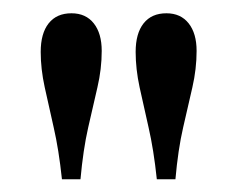

<svg xmlns="http://www.w3.org/2000/svg" viewBox="-20 -625 361 292"><path d="M74.2 -352.4Q69.4 -397.6 61.7 -431Q54 -464.5 48 -492.3Q41.9 -520.2 41.9 -546Q41.9 -574.2 54 -589.5Q66.1 -604.8 88.7 -604.8Q110.5 -604.8 122.6 -589.5Q134.7 -574.2 134.7 -547.6Q134.7 -520.2 128.2 -492.3Q121.8 -464.5 114.1 -431Q106.5 -397.6 102.4 -352.4ZM218.5 -352.4Q213.7 -397.6 206 -431Q198.4 -464.5 192.3 -492.3Q186.3 -520.2 186.3 -546Q186.3 -574.2 198.4 -589.5Q210.5 -604.8 233.1 -604.8Q254.8 -604.8 266.9 -589.5Q279 -574.2 279 -547.6Q279 -520.2 272.6 -492.3Q266.1 -464.5 258.5 -431Q250.8 -397.6 246.8 -352.4Z"/></svg>

Font: Playfair 9pt
Style: Regular
Weight: 400
Designer: Claus Eggers Sørensen
Foundry: Claus Eggers Sørensen
Version: Version 2.203